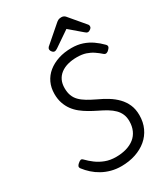

<svg xmlns="http://www.w3.org/2000/svg" viewBox="-293 -1376 1338 1526"><g transform="rotate(-30 375.5 -613.5)"><path d="M354 19Q306 19 263 7.5Q220 -4 183 -24.5Q146 -45 116 -72Q86 -99 63 -129Q54 -141 57 -151Q60 -161 73 -172Q88 -185 98 -187.5Q108 -190 121 -176Q146 -150 180 -124.5Q214 -99 257.5 -82.5Q301 -66 354 -66Q406 -66 449 -78.5Q492 -91 523 -115.5Q554 -140 570.5 -177Q587 -214 587 -261Q587 -297 575 -325Q563 -353 540.5 -375.5Q518 -398 486 -417.5Q454 -437 412 -457Q377 -474 342.5 -494Q308 -514 278.5 -537.5Q249 -561 227 -591Q205 -621 192 -659Q179 -697 179 -744Q179 -801 200.5 -847Q222 -893 262 -925.5Q302 -958 356.5 -976Q411 -994 478 -994Q533 -994 577.5 -979Q622 -964 659.5 -938Q697 -912 729 -879Q740 -868 738 -857Q736 -846 723 -834Q712 -822 700 -819Q688 -816 677 -825Q651 -848 623 -867Q595 -886 560.5 -897.5Q526 -909 478 -909Q432 -909 394 -898.5Q356 -888 328.5 -867Q301 -846 286.5 -815.5Q272 -785 272 -744Q272 -705 283 -675.5Q294 -646 316.5 -623Q339 -600 372.5 -580Q406 -560 450 -539Q496 -518 537.5 -492.5Q579 -467 611 -434Q643 -401 661.5 -359Q680 -317 680 -262Q680 -198 656 -146Q632 -94 588.5 -57.5Q545 -21 485 -1Q425 19 354 19ZM350 -1037Q339 -1037 329 -1049Q319 -1061 319 -1071Q319 -1078 321 -1082.5Q323 -1087 327 -1092L479 -1224Q491 -1235 502 -1240.5Q513 -1246 531 -1246Q546 -1246 556 -1239.5Q566 -1233 573 -1223L687 -1088Q692 -1082 692.5 -1077Q693 -1072 693 -1068Q693 -1057 680 -1047Q667 -1037 658 -1037Q649 -1037 643 -1041Q637 -1045 629 -1052L520 -1145L378 -1048Q371 -1044 364.5 -1040.5Q358 -1037 350 -1037Z"/></g></svg>

Font: Playwrite DE VA
Style: Regular
Weight: 400
Designer: Veronika Burian, José Scaglione
Foundry: TypeTogether
Version: Version 1.002